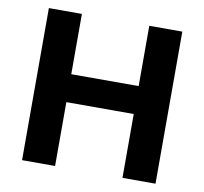

<svg xmlns="http://www.w3.org/2000/svg" viewBox="-77 -769 908 853"><g transform="rotate(10 377.0 -343.0)"><path d="M76 0V-686H225V-414H529V-686H678V0H529V-288H225V0Z"/></g></svg>

Font: Archivo SemiBold
Style: Bold
Weight: 700
Version: Version 2.001